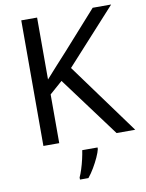

<svg xmlns="http://www.w3.org/2000/svg" viewBox="-100 -784 818 1075"><g transform="rotate(-10 309.5 -246.5)"><path d="M619 0H513L260 -341L187 -277V0H97V-714H187V-362Q217 -396 248 -430Q279 -464 310 -498L503 -714H608L325 -403ZM394 61V70Q390 88 377.5 115.5Q365 143 348.5 171Q332 199 314 221H266V209Q274 192 282.5 165.5Q291 139 297.5 110.5Q304 82 307 61Z"/></g></svg>

Font: Noto IKEA Arabic
Style: Regular
Weight: 400
Designer: Monotype Design Team
Foundry: Monotype Imaging Inc.
Version: Version 1.200